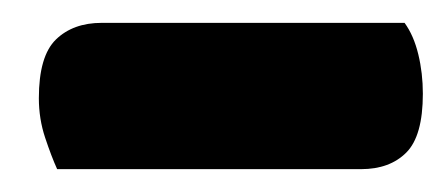

<svg xmlns="http://www.w3.org/2000/svg" viewBox="-20 -712 390 168"><path d="M30 -564Q25 -575 19.5 -591.5Q14 -608 14 -626Q14 -663 29 -677.5Q44 -692 69 -692H334Q342 -681 346 -664.5Q350 -648 350 -630Q350 -593 335.5 -578.5Q321 -564 296 -564Z"/></svg>

Font: Baloo Bhai
Style: Regular
Weight: 400
Designer: Supriya Tembe, Noopur Datye and Ek Type
Foundry: Ek Type
Version: Version 1.443;PS 1.000;hotconv 16.6.51;makeotf.lib2.5.65220;